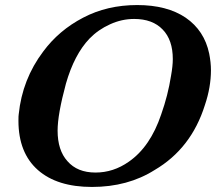

<svg xmlns="http://www.w3.org/2000/svg" viewBox="-20 -723 877 760"><path d="M130 -50Q53 -118 53 -245Q53 -266 54 -270Q68 -409 151 -519Q213 -603 309 -653Q404 -703 523 -703Q641 -703 715 -653Q789 -602 808 -511Q815 -476 815 -445Q815 -378 791 -307Q737 -135 592 -50Q486 17 344 17Q206 17 130 -50ZM624 -606Q584 -648 511 -648Q462 -648 416 -627Q369 -606 334 -570Q274 -507 241 -392Q208 -270 208 -206Q208 -128 247 -85Q286 -40 358 -40Q429 -40 490 -83Q575 -142 618 -270Q645 -346 657 -423Q664 -462 664 -489Q664 -565 624 -606Z"/></svg>

Font: KaTeX_Math
Style: Bold Italic
Weight: 700
Version: Version